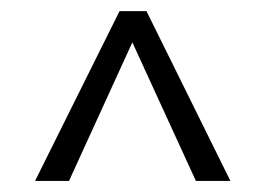

<svg xmlns="http://www.w3.org/2000/svg" viewBox="-20 -852 478 345"><path d="M243.2 -832 394 -526.9H332L217.8 -775.9L104 -526.9H43L194.8 -832Z"/></svg>

Font: Fira Sans Compressed Light
Style: Regular
Weight: 300
Width: 1
Designer: Carrois Corporate & Edenspiekermann AG
Foundry: Carrois Corporate GbR & Edenspiekermann AG
Version: Version 4.203;PS 004.203;hotconv 1.0.88;makeotf.lib2.5.64775